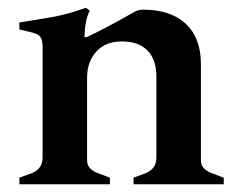

<svg xmlns="http://www.w3.org/2000/svg" viewBox="-20 -476 609 496"><path d="M558 -17V0H325V-17L357 -29Q384 -40 384 -69V-278Q384 -322 361 -345.5Q338 -369 295 -369Q253 -369 229 -343Q205 -317 205 -275V-62Q205 -49 213 -41Q221 -33 232 -29L264 -17V0H30V-17L63 -29Q90 -40 90 -69V-354Q90 -374 83.5 -381.5Q77 -389 63 -392L30 -400V-418Q102 -429 132.5 -435.5Q163 -442 202 -456L212 -448Q200 -428 198 -380H204Q253 -403 325 -444Q336 -451 350 -451Q421 -451 460 -414.5Q499 -378 499 -311V-62Q499 -49 507 -41Q515 -33 526 -29Z"/></svg>

Font: Ibarra Real Nova
Style: Bold
Weight: 700
Designer: Jose Maria Ribagorda & Octavio Pardo
Foundry: Jose Maria Ribagorda
Version: Version 1.014